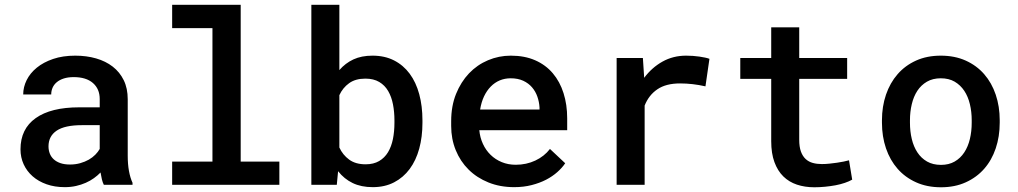

<svg xmlns="http://www.w3.org/2000/svg" viewBox="-20 -770 4241 800"><path d="M412.6 0Q407.7 -9.8 404.5 -22.9Q401.4 -36.1 398.9 -51.3Q386.7 -38.6 371.3 -27.6Q356 -16.6 337.2 -8.3Q318.4 0 296.6 4.9Q274.9 9.8 250 9.8Q208 9.8 174.1 -2.2Q140.1 -14.2 116 -35.4Q91.8 -56.6 78.6 -85.4Q65.4 -114.3 65.4 -147.9Q65.4 -232.9 128.7 -277.8Q191.9 -322.8 310.1 -322.8H395.5V-357.4Q395.5 -399.4 367.2 -424.1Q338.9 -448.7 287.1 -448.7Q263.7 -448.7 246.1 -443.1Q228.5 -437.5 216.8 -427.7Q205.1 -418 199.2 -404.8Q193.4 -391.6 193.4 -376.5H76.7Q76.7 -407.2 91.1 -436.3Q105.5 -465.3 133.3 -488Q161.1 -510.7 201.4 -524.4Q241.7 -538.1 293.5 -538.1Q340.3 -538.1 380.4 -526.6Q420.4 -515.1 449.7 -492.4Q479 -469.7 495.6 -435.8Q512.2 -401.9 512.2 -356.4V-121.1Q512.2 -86.4 517.3 -57.9Q522.5 -29.3 532.2 -8.3V0ZM272 -84.5Q294.4 -84.5 314.2 -90.1Q334 -95.7 349.9 -104.7Q365.7 -113.8 377.2 -125.5Q388.7 -137.2 395.5 -149.4V-248.5H321.3Q250 -248.5 216.1 -225.6Q182.1 -202.6 182.1 -160.2Q182.1 -144 187.5 -130.1Q192.9 -116.2 203.9 -106.2Q214.8 -96.2 231.7 -90.3Q248.5 -84.5 272 -84.5Z M697.3 -750H982.9V-96.7H1144V0H697.3V-96.7H865.2V-652.8H697.3Z M1740.2 -258.3Q1740.2 -199.7 1726.8 -150.6Q1713.4 -101.6 1687 -65.9Q1660.6 -30.3 1622.1 -10.3Q1583.5 9.8 1533.2 9.8Q1484.9 9.8 1449.5 -7.3Q1414.1 -24.4 1388.7 -56.6L1383.3 0H1277.3V-750H1394V-478Q1418.9 -506.8 1452.6 -522.5Q1486.3 -538.1 1532.2 -538.1Q1583 -538.1 1621.8 -518.3Q1660.6 -498.5 1687 -462.9Q1713.4 -427.2 1726.8 -377.7Q1740.2 -328.1 1740.2 -268.6ZM1623.5 -268.6Q1623.5 -303.7 1617.4 -335.2Q1611.3 -366.7 1597.4 -390.6Q1583.5 -414.6 1560.1 -428.5Q1536.6 -442.4 1502.4 -442.4Q1460.9 -442.4 1434.6 -423.3Q1408.2 -404.3 1394 -373.5V-155.3Q1408.2 -124.5 1434.8 -105Q1461.4 -85.4 1503.4 -85.4Q1536.6 -85.4 1559.6 -98.9Q1582.5 -112.3 1596.7 -135.7Q1610.8 -159.2 1617.2 -190.7Q1623.5 -222.2 1623.5 -258.3Z M2122.1 9.8Q2063.5 9.8 2015.1 -9.8Q1966.8 -29.3 1932.4 -63.5Q1897.9 -97.7 1878.9 -144.3Q1859.9 -190.9 1859.9 -245.1V-265.1Q1859.9 -328.1 1880.1 -378.4Q1900.4 -428.7 1934.3 -464.4Q1968.3 -500 2013.4 -519Q2058.6 -538.1 2108.4 -538.1Q2166 -538.1 2210 -518.8Q2253.9 -499.5 2283.4 -464.6Q2313 -429.7 2328.1 -381.8Q2343.3 -334 2343.3 -276.9V-227.5H1977.1Q1980 -196.8 1992.2 -170.4Q2004.4 -144 2024.2 -124.8Q2043.9 -105.5 2070.6 -94.5Q2097.2 -83.5 2128.9 -83.5Q2173.3 -83.5 2210.7 -101.1Q2248 -118.7 2271.5 -149.4L2335 -89.8Q2322.3 -70.8 2302.2 -53Q2282.2 -35.2 2255.4 -21.2Q2228.5 -7.3 2195.1 1.2Q2161.6 9.8 2122.1 9.8ZM2107.9 -443.8Q2083.5 -443.8 2062.5 -435.1Q2041.5 -426.3 2024.9 -409.4Q2008.3 -392.6 1996.8 -368.4Q1985.4 -344.2 1980.5 -313.5H2228V-322.3Q2226.6 -345.7 2219 -367.4Q2211.4 -389.2 2196.8 -406.2Q2182.1 -423.3 2159.9 -433.6Q2137.7 -443.8 2107.9 -443.8Z M2838.9 -538.1Q2853 -538.1 2867.2 -537.1Q2881.3 -536.1 2894.3 -534.2Q2907.2 -532.2 2918 -530Q2928.7 -527.8 2936 -524.9L2919.4 -410.2Q2865.7 -422.4 2813.5 -422.4Q2754.9 -422.4 2719 -397.9Q2683.1 -373.5 2666 -330.1V0H2549.3V-528.3H2658.7L2664.1 -445.8Q2696.3 -488.8 2740.5 -513.4Q2784.7 -538.1 2838.9 -538.1Z M3310.1 -656.2V-528.3H3509.8V-441.4H3310.1V-188Q3310.1 -158.2 3317.1 -138.7Q3324.2 -119.1 3336.9 -107.4Q3349.6 -95.7 3366.7 -91.1Q3383.8 -86.4 3404.3 -86.4Q3419.4 -86.4 3435.8 -88.1Q3452.1 -89.8 3467.5 -92Q3482.9 -94.2 3495.8 -96.9Q3508.8 -99.6 3517.6 -102.1L3530.8 -21.5Q3518.1 -14.2 3500.2 -8.1Q3482.4 -2 3461.4 2Q3440.4 5.9 3417.7 8.1Q3395 10.3 3373 10.3Q3333.5 10.3 3300.5 -0.7Q3267.6 -11.7 3243.9 -34.9Q3220.2 -58.1 3206.8 -94.5Q3193.4 -130.9 3193.4 -181.6V-441.4H3064.5V-528.3H3193.4V-656.2Z M3654.8 -269Q3654.8 -326.2 3671.6 -375.5Q3688.5 -424.8 3720 -460.9Q3751.5 -497.1 3796.9 -517.6Q3842.3 -538.1 3899.9 -538.1Q3958 -538.1 4003.7 -517.6Q4049.3 -497.1 4080.8 -460.9Q4112.3 -424.8 4128.9 -375.5Q4145.5 -326.2 4145.5 -269V-258.8Q4145.5 -201.2 4128.9 -151.9Q4112.3 -102.5 4080.8 -66.7Q4049.3 -30.8 4003.9 -10.3Q3958.5 10.3 3900.9 10.3Q3842.8 10.3 3797.1 -10.3Q3751.5 -30.8 3720 -66.7Q3688.5 -102.5 3671.6 -151.9Q3654.8 -201.2 3654.8 -258.8ZM3771.5 -258.8Q3771.5 -222.7 3779.1 -190.9Q3786.6 -159.2 3802.5 -135Q3818.4 -110.8 3842.8 -96.9Q3867.2 -83 3900.9 -83Q3933.6 -83 3957.8 -96.9Q3981.9 -110.8 3997.8 -135Q4013.7 -159.2 4021.2 -190.9Q4028.8 -222.7 4028.8 -258.8V-269Q4028.8 -304.2 4021.2 -335.9Q4013.7 -367.7 3997.8 -391.6Q3981.9 -415.5 3957.8 -429.7Q3933.6 -443.8 3899.9 -443.8Q3866.7 -443.8 3842.3 -429.7Q3817.9 -415.5 3802.2 -391.6Q3786.6 -367.7 3779.1 -335.9Q3771.5 -304.2 3771.5 -269Z"/></svg>

Font: TypoPRO Roboto Mono
Style: Regular
Weight: 500
Designer: Google
Version: Version 2.000986; 2015; ttfautohint (v1.3)